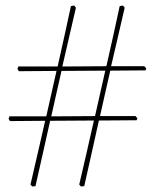

<svg xmlns="http://www.w3.org/2000/svg" viewBox="-20 -632 548 693"><path d="M96 41 90 34Q102 -17 115.5 -76Q129 -135 143 -196L16 -195L11 -203L14 -212H147Q166 -294 184 -376L48 -375L43 -383L46 -392H188Q202 -455 214.5 -511Q227 -567 236 -610L248 -612L254 -604Q245 -566 232.5 -511Q220 -456 205 -392L364 -393Q378 -455 390.5 -511Q403 -567 412 -610L424 -612L430 -604Q421 -566 408.5 -511Q396 -456 381 -393H501L508 -385L505 -378L378 -377Q369 -337 359.5 -295.5Q350 -254 341 -213H469L476 -205L473 -198L337 -197Q322 -130 308.5 -69Q295 -8 284 40L272 41L266 34Q278 -17 291.5 -76Q305 -135 319 -197L161 -196Q146 -130 132.5 -68.5Q119 -7 108 40ZM202 -376Q193 -336 183.5 -294.5Q174 -253 165 -212L323 -213Q342 -295 360 -377Z"/></svg>

Font: Labrada Thin
Style: Italic
Weight: 100
Italic angle: -7°
Designer: Mercedes Jáuregui
Foundry: Omnibus-Type Team
Version: Version 1.000; ttfautohint (v1.8.4.7-5d5b)